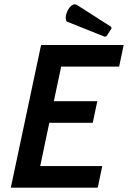

<svg xmlns="http://www.w3.org/2000/svg" viewBox="-20 -868 592 888"><path d="M409 -300H208L166 -100H453L432 0H30L170 -660H552L531 -560H263L229 -400H430ZM465 -698 292 -767Q284 -770 284 -786Q284 -795 287.5 -806Q291 -817 297 -826.5Q303 -836 310.5 -842Q318 -848 326 -848Q330 -848 336 -845L494 -744L496 -737L473 -701Z"/></svg>

Font: Quattrocento Sans
Style: Bold Italic
Weight: 700
Designer: Pablo Impallari
Foundry: Pablo Impallari, Igino Marini, Brenda Gallo
Version: Version 2.000